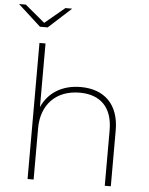

<svg xmlns="http://www.w3.org/2000/svg" viewBox="-79 -993 811 1043"><g transform="rotate(5 326.0 -471.5)"><path d="M272 -943H235L127 -853L19 -943H-18L106 -830H148ZM356 -523C252 -523 178 -473 144 -395V-742H111V0H144V-280C144 -408 223 -492 353 -492C466 -492 532 -427 532 -303V0H565V-305C565 -448 483 -523 356 -523Z"/></g></svg>

Font: Talent ExtraLight
Style: Regular
Weight: 200
Designer: Mike Powis
Version: Version 1.001;hotconv 1.0.109;makeotfexe 2.5.65596